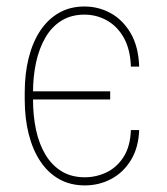

<svg xmlns="http://www.w3.org/2000/svg" viewBox="-20 -558 510 588"><path d="M317.4 -278.3V-253.4H73.7V-278.3ZM239.7 -15.1Q274.4 -15.1 305.9 -30Q337.4 -44.9 358.2 -76.9Q378.9 -108.9 380.9 -159.7H406.2Q404.3 -106 381.1 -67.9Q357.9 -29.8 320.8 -10Q283.7 9.8 239.7 9.8Q195.3 9.8 161.1 -9.5Q127 -28.8 103.5 -64Q80.1 -99.1 67.9 -147.5Q55.7 -195.8 55.7 -253.9V-274.4Q55.7 -332.5 67.9 -380.9Q80.1 -429.2 103.5 -464.4Q127 -499.5 160.9 -518.8Q194.8 -538.1 238.8 -538.1Q282.2 -538.1 319.6 -517.3Q356.9 -496.6 380.6 -455.6Q404.3 -414.6 406.2 -354H380.9Q378.9 -407.7 358.9 -442.9Q338.9 -478 307.1 -495.6Q275.4 -513.2 238.8 -513.2Q198.2 -513.2 168.5 -494.9Q138.7 -476.6 119.4 -443.6Q100.1 -410.6 90.6 -367.4Q81.1 -324.2 81.1 -274.4V-253.9Q81.1 -203.6 90.3 -160.4Q99.6 -117.2 119.1 -84.5Q138.7 -51.8 168.7 -33.4Q198.7 -15.1 239.7 -15.1Z"/></svg>

Font: Roboto Condensed Thin
Style: Regular
Weight: 250
Width: 3
Designer: Christian Robertson
Foundry: Google
Version: Version 3.009; 2024